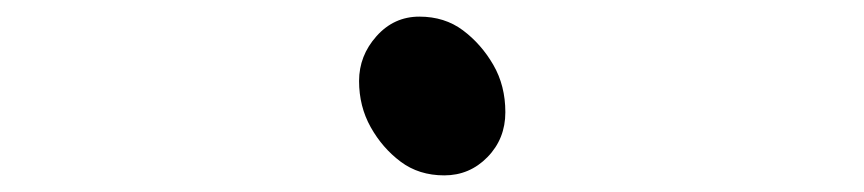

<svg xmlns="http://www.w3.org/2000/svg" viewBox="-20 -485 1040 231"><path d="M588 -350Q588 -318 566.5 -296Q545 -274 514.5 -274Q484 -274 462 -290.5Q440 -307 426 -332Q412 -357 412 -387.5Q412 -418 433 -441.5Q454 -465 484.5 -465Q515 -465 537 -448.5Q559 -432 573.5 -407Q588 -382 588 -350Z"/></svg>

Font: LXGW Bright TC
Style: Regular
Weight: 400
Designer: Christian Thalmann (Catharsis Fonts)
Foundry: LXGW / Christian Thalmann (Catharsis Fonts) / Fontworks Inc.
Version: Version 5.501